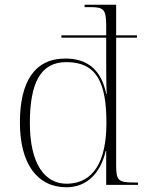

<svg xmlns="http://www.w3.org/2000/svg" viewBox="-20 -780 619 810"><path d="M260 10C343 10 403 -45 426 -143H428V0H562V-10H548C478 -10 470 -18 470 -85V-621H558V-631H470V-760H337V-750H358C417 -750 428 -742 428 -672V-631H239V-621H428V-539C428 -514 428 -429 430 -384H428C408 -484 350 -533 256 -533C125 -533 64 -434 64 -263C64 -88 138 10 260 10ZM264 -5C168 -3 106 -90 106 -261C106 -430 151 -518 260 -518C388 -518 429 -431 429 -261C429 -99 374 -7 264 -5Z"/></svg>

Font: Noto Serif Display ExtraLight
Style: Regular
Weight: 200
Designer: Monotype Design Team
Foundry: Monotype Imaging Inc.
Version: Version 2.009